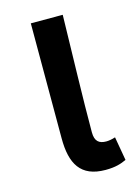

<svg xmlns="http://www.w3.org/2000/svg" viewBox="-92 -606 493 674"><g transform="rotate(-15 154.0 -268.5)"><path d="M208 14C244 14 265 7 284 -2L269 -88C257 -84 245 -82 236 -82C210 -82 195 -93 195 -126C195 -246 200 -408 203 -551H87V-133C87 -41 117 14 208 14Z"/></g></svg>

Font: Noto Sans CJK TC Medium
Style: Regular
Weight: 500
Designer: Ryoko NISHIZUKA 西塚涼子 (kana, bopomofo & ideographs); Paul D. Hunt (Latin, Greek & Cyrillic); Sandoll Communications 산돌커뮤니
Foundry: Adobe
Version: Version 2.004;hotconv 1.0.118;makeotfexe 2.5.65603